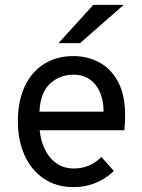

<svg xmlns="http://www.w3.org/2000/svg" viewBox="-20 -752 578 784"><path d="M280 12Q210 12 159 -22.5Q108 -57 80.5 -117.5Q53 -178 53 -256Q53 -340.5 81.5 -400.2Q110 -460 161 -491.5Q212 -523 280 -523Q337.5 -523 385.5 -497.2Q433.5 -471.5 462.2 -417.8Q491 -364 491 -280Q491 -268 490.2 -252.2Q489.5 -236.5 488 -220H142Q147 -173.5 165 -138.5Q183 -103.5 212.5 -83.8Q242 -64 282 -64Q314.5 -64 342.2 -75.5Q370 -87 394 -111L445 -54Q416.5 -25.5 374.2 -6.8Q332 12 280 12ZM141 -296H403Q403 -339.5 388.8 -373.8Q374.5 -408 347 -427.5Q319.5 -447 280 -447Q224.5 -447 184.8 -411Q145 -375 141 -296ZM219 -576 361 -732H485L307 -576Z"/></svg>

Font: Undotted
Style: Regular
Weight: 400
Designer: Delve Withrington, Dave Bailey, Thomas Jockin
Foundry: Delve Fonts LLC
Version: Version 4.000